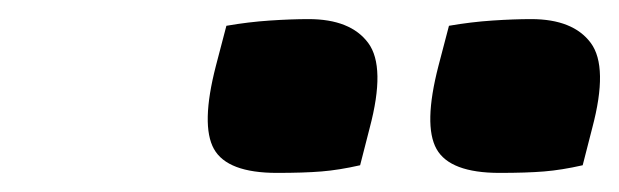

<svg xmlns="http://www.w3.org/2000/svg" viewBox="-20 -790 648 201"><path d="M217 -763Q240 -767 262.5 -768.5Q285 -770 303 -770Q347 -770 365.5 -745Q384 -720 367 -656L357 -617Q335 -612 316.5 -610.5Q298 -609 270 -609Q218 -609 204 -634Q190 -659 206 -721ZM450 -763Q473 -767 495.5 -768.5Q518 -770 536 -770Q580 -770 598.5 -745Q617 -720 600 -656L590 -617Q568 -612 549.5 -610.5Q531 -609 503 -609Q451 -609 437 -634Q423 -659 439 -721Z"/></svg>

Font: Recursive Mn Csl St XBk
Style: Italic
Weight: 1000
Italic angle: -15°
Monospace: yes
Version: Version 1.079;hotconv 1.0.112;makeotfexe 2.5.65598; ttfautoh